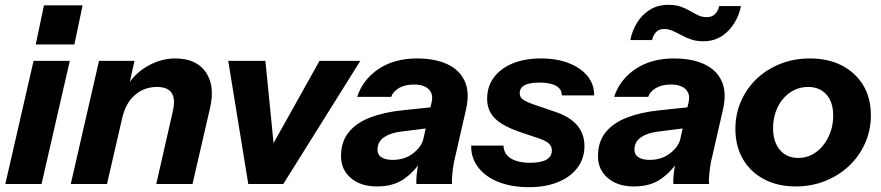

<svg xmlns="http://www.w3.org/2000/svg" viewBox="-20 -762 3647 795"><path d="M2 0 119 -510H269L152 0ZM128 -578 162 -740H322L288 -578Z M273 0 390 -510H537L510 -390H513L423 0ZM627 0 696 -303Q707 -353 690.5 -377.5Q674 -402 630 -402Q577 -402 538.5 -368.5Q500 -335 486 -273L501 -396Q530 -452 587 -486Q644 -520 706 -520Q792 -520 831.5 -464Q871 -408 850 -316L777 0Z M1008 0 925 -510H1079L1126 -34H1037L1303 -510H1472L1153 0Z M1704 0Q1703 -17 1705.5 -41Q1708 -65 1715 -98H1713L1767 -338Q1773 -363 1764.5 -379.5Q1756 -396 1738 -404Q1720 -412 1695 -412Q1655 -412 1630.5 -396.5Q1606 -381 1600 -361H1459Q1482 -432 1547 -476Q1612 -520 1707 -520Q1780 -520 1831.5 -496.5Q1883 -473 1904.5 -425.5Q1926 -378 1909 -306L1860 -92Q1856 -72 1853 -43.5Q1850 -15 1852 0ZM1541 10Q1473 10 1432.5 -25Q1392 -60 1392 -115Q1392 -175 1423.5 -214Q1455 -253 1511.5 -275Q1568 -297 1644 -305L1786 -320L1766 -233L1640 -217Q1597 -212 1570 -193.5Q1543 -175 1543 -142Q1543 -121 1560 -110.5Q1577 -100 1606 -100Q1656 -100 1691 -127.5Q1726 -155 1733 -187L1728 -102Q1698 -53 1653.5 -21.5Q1609 10 1541 10Z M2170 13Q2098 13 2044 -8.5Q1990 -30 1960 -69Q1930 -108 1931 -159H2065Q2065 -137 2078 -121Q2091 -105 2116 -96.5Q2141 -88 2176 -88Q2220 -88 2242.5 -101Q2265 -114 2265 -139Q2265 -156 2253.5 -167Q2242 -178 2217 -187L2140 -213Q2062 -239 2029.5 -271.5Q1997 -304 1997 -353Q1997 -404 2025 -441.5Q2053 -479 2103 -499.5Q2153 -520 2220 -520Q2286 -520 2335.5 -500.5Q2385 -481 2413 -446.5Q2441 -412 2440 -367H2306Q2307 -384 2296 -396Q2285 -408 2264 -414Q2243 -420 2213 -420Q2172 -420 2152 -409Q2132 -398 2132 -376Q2132 -360 2145.5 -350Q2159 -340 2194 -328L2279 -299Q2339 -279 2369.5 -243.5Q2400 -208 2400 -157Q2400 -106 2371 -67.5Q2342 -29 2290.5 -8Q2239 13 2170 13Z M2768 0Q2767 -17 2769.5 -41Q2772 -65 2779 -98H2777L2831 -338Q2837 -363 2828.5 -379.5Q2820 -396 2802 -404Q2784 -412 2759 -412Q2719 -412 2694.5 -396.5Q2670 -381 2664 -361H2523Q2546 -432 2611 -476Q2676 -520 2771 -520Q2844 -520 2895.5 -496.5Q2947 -473 2968.5 -425.5Q2990 -378 2973 -306L2924 -92Q2920 -72 2917 -43.5Q2914 -15 2916 0ZM2605 10Q2537 10 2496.5 -25Q2456 -60 2456 -115Q2456 -175 2487.5 -214Q2519 -253 2575.5 -275Q2632 -297 2708 -305L2850 -320L2830 -233L2704 -217Q2661 -212 2634 -193.5Q2607 -175 2607 -142Q2607 -121 2624 -110.5Q2641 -100 2670 -100Q2720 -100 2755 -127.5Q2790 -155 2797 -187L2792 -102Q2762 -53 2717.5 -21.5Q2673 10 2605 10ZM2892 -591Q2865 -591 2842.5 -598.5Q2820 -606 2801 -616.5Q2782 -627 2764.5 -634.5Q2747 -642 2730 -642Q2708 -642 2696 -628.5Q2684 -615 2680 -596H2590Q2597 -634 2617.5 -667.5Q2638 -701 2670.5 -721.5Q2703 -742 2748 -742Q2777 -742 2798.5 -734.5Q2820 -727 2837.5 -716.5Q2855 -706 2871.5 -698.5Q2888 -691 2906 -691Q2929 -691 2941.5 -704.5Q2954 -718 2958 -737H3048Q3036 -676 2994.5 -633.5Q2953 -591 2892 -591Z M3275 10Q3200 10 3143.5 -20Q3087 -50 3056 -103.5Q3025 -157 3025 -228Q3025 -290 3048.5 -343.5Q3072 -397 3114 -436.5Q3156 -476 3212 -498Q3268 -520 3334 -520Q3410 -520 3466.5 -490.5Q3523 -461 3554.5 -408.5Q3586 -356 3586 -285Q3586 -223 3562 -169Q3538 -115 3495.5 -75Q3453 -35 3396.5 -12.5Q3340 10 3275 10ZM3286 -108Q3316 -108 3342 -121.5Q3368 -135 3387.5 -159Q3407 -183 3418.5 -214.5Q3430 -246 3430 -283Q3430 -339 3402 -370.5Q3374 -402 3326 -402Q3295 -402 3268.5 -389Q3242 -376 3222.5 -353Q3203 -330 3192 -299Q3181 -268 3181 -231Q3181 -175 3209 -141.5Q3237 -108 3286 -108Z"/></svg>

Font: Instrument Sans
Style: Bold Italic
Weight: 700
Italic angle: -13°
Designer: Rodrigo Fuenzalida
Foundry: fragTYPE
Version: Version 1.000;gftools[0.9.28]